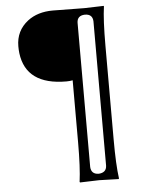

<svg xmlns="http://www.w3.org/2000/svg" viewBox="-59 -694 720 975"><g transform="rotate(-5 301.0 -206.5)"><path d="M367.2 -574.2V161.1Q369.1 198.2 407.2 199.2Q447.3 196.8 448.2 161.1V-574.2Q446.8 -611.8 407.2 -611.8Q368.2 -610.4 367.2 -574.2ZM408.2 -645Q408.2 -645 506.8 -647.9L507.8 -645Q498 -578.1 498 -444.8V32.2Q498 161.1 507.8 231.9L505.9 234.9Q504.9 234.9 407.2 231.9Q407.2 231.9 309.1 234.9L307.1 231.9Q316.9 159.7 316.9 32.2V-285.2Q302.2 -282.2 285.2 -282.2Q79.6 -282.2 59.1 -445.8Q57.1 -463.4 57.1 -481Q57.1 -560.1 118.7 -607.9Q169.9 -647 247.1 -647Q293.9 -647 364.7 -645.5Q397.9 -645 408.2 -645Z"/></g></svg>

Font: Linux Biolinum O
Style: Regular
Weight: 400
Designer: Philipp H. Poll
Foundry: Philipp H. Poll
Version: Version 1.0.4